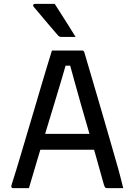

<svg xmlns="http://www.w3.org/2000/svg" viewBox="-20 -965 690 985"><path d="M147.8 -278.2H402.5Q414.2 -278.2 425.7 -278.2Q437.3 -278.2 448 -278.2L476.2 -287.8L486.4 -241.2L495.5 -196.8H158Q155 -196.8 152.5 -198.3Q150 -199.8 148.5 -202.3Q147 -204.8 147 -207.8ZM128.4 0Q108 0 87.8 0Q67.5 0 46.5 0Q43.9 0 41.6 -1.6Q39.3 -3.2 38.4 -6.2Q37.5 -9.2 38.5 -13.6Q50.5 -51.6 64.7 -97.5Q78.9 -143.5 94 -195.2Q109.2 -246.8 125.4 -301.3Q141.7 -355.8 157.9 -410.3Q174.2 -464.7 189.5 -517.6Q204.9 -570.5 219.5 -618Q234 -665.4 246.5 -705.9Q285.5 -705.9 327.6 -705.9Q369.8 -705.9 401.1 -705.9Q405.1 -705.9 407.4 -704.4Q409.7 -702.9 410.9 -700.6Q412.1 -698.3 413.1 -694.9Q433.3 -626.1 454.5 -554.4Q475.8 -482.7 497.4 -408.1Q519.1 -333.6 541.5 -256.1Q564 -178.6 586.7 -98.6Q592.9 -74.5 599.6 -49.9Q606.2 -25.4 612.1 0Q592.8 0 571 0Q549.2 0 529.5 0Q524.7 0 521.7 -1.5Q518.8 -3 517.1 -7Q515.4 -11 512.8 -18.4Q493.5 -88.3 473.2 -159.8Q453 -231.3 432.6 -300.3Q412.3 -369.3 394.3 -433Q376.3 -496.6 361.3 -550.8Q346.4 -605 335.3 -645.8L363 -628H294.3L321.5 -645.2Q309.9 -604.4 294.4 -552.6Q278.9 -500.7 260.2 -438.7Q241.6 -376.7 220.1 -306.6Q198.7 -236.4 175.7 -159.4Q152.7 -82.4 128.4 0ZM260.7 -945.2Q280.5 -914.7 297.7 -887.2Q314.8 -859.8 332.2 -832.9Q349.6 -806 367.8 -775.6Q356.4 -775.6 346.1 -775.6Q335.9 -775.6 323.9 -775.6Q311.9 -775.6 294.6 -775.6Q288.6 -775.6 284.3 -777.9Q280 -780.2 278 -782.8Q254.5 -810 238.8 -828.3Q223.2 -846.7 210.6 -861.6Q198.1 -876.5 184.5 -892.8Q170.9 -909.1 152.4 -930.7Q148.4 -935.7 150.7 -940.5Q153 -945.2 159 -945.2Q179.8 -945.2 193.3 -945.2Q206.9 -945.2 222.1 -945.2Q237.3 -945.2 260.7 -945.2Z"/></svg>

Font: Recursive Sans Linear Light
Style: Regular
Weight: 300
Version: Version 1.085